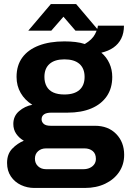

<svg xmlns="http://www.w3.org/2000/svg" viewBox="-20 -743 647 951"><path d="M150 188Q115 188 84 173.5Q53 159 34 131Q15 103 15 64Q15 20 40.5 -6.5Q66 -33 98 -46Q75 -59 60.5 -80Q46 -101 46 -129Q46 -168 74.5 -192.5Q103 -217 140 -224Q103 -247 82.5 -282.5Q62 -318 62 -362Q62 -419 90.5 -458Q119 -497 172.5 -517.5Q226 -538 299 -538Q328 -538 353.5 -535Q379 -532 400 -525Q437 -547 450.5 -573.5Q464 -600 465 -616H594Q594 -579 580.5 -552Q567 -525 542 -507.5Q517 -490 482 -482Q508 -460 522 -429Q536 -398 536 -362Q536 -306 509 -266.5Q482 -227 432.5 -206Q383 -185 314 -185H234Q210 -185 198 -176.5Q186 -168 186 -152Q186 -139 196.5 -129.5Q207 -120 231 -120H450Q516 -120 555.5 -79.5Q595 -39 595 24Q595 72 570 109Q545 146 501 167Q457 188 400 188ZM208 95H393Q411 95 425 88.5Q439 82 447 70.5Q455 59 455 44Q455 18 439 5Q423 -8 399 -8H208Q184 -8 168.5 6Q153 20 153 43Q153 66 168.5 80.5Q184 95 208 95ZM299 -275Q348 -275 373.5 -297.5Q399 -320 399 -362Q399 -404 373.5 -426.5Q348 -449 299 -449Q251 -449 225.5 -426.5Q200 -404 200 -362Q200 -335 211 -315Q222 -295 244 -285Q266 -275 299 -275ZM120 -591 232 -723H357L469 -591H354L266 -693L322 -692L234 -591Z"/></svg>

Font: Archivo SemiBold
Style: Bold
Weight: 700
Version: Version 2.001